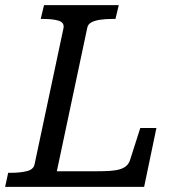

<svg xmlns="http://www.w3.org/2000/svg" viewBox="-39 -730 698 750"><path d="M425 -710 412 -656H399Q374 -656 353 -653Q332 -650 318.5 -643Q305 -636 302 -622L183 -61H335Q367 -61 390.5 -62.5Q414 -64 430 -69Q446 -74 455.5 -83Q465 -92 469 -105L509 -230H572L524 0H-19L-7 -55H4Q40 -55 66 -61.5Q92 -68 96 -88L209 -620Q213 -642 190.5 -649Q168 -656 131 -656H120L133 -710Z"/></svg>

Font: Roboto Serif
Style: Italic
Weight: 400
Italic angle: -10°
Designer: Greg Gazdowicz
Foundry: Commercial Type
Version: Version 1.008